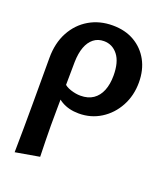

<svg xmlns="http://www.w3.org/2000/svg" viewBox="-134 -527 789 909"><g transform="rotate(20 261.0 -72.5)"><path d="M46 289Q47 227 47.5 165.5Q48 104 48 44Q48 -16 48 -74Q48 -132 48 -187Q48 -262 78 -317.5Q108 -373 160 -403.5Q212 -434 278 -434Q341 -434 387.5 -407Q434 -380 460 -332.5Q486 -285 486 -222Q486 -156 457 -102.5Q428 -49 378.5 -18Q329 13 268 13Q217 13 180 -9Q143 -31 129 -67L157 -102Q171 -86 197 -77.5Q223 -69 247 -69Q285 -69 310.5 -86.5Q336 -104 349 -136Q362 -168 362 -212Q362 -280 334.5 -315Q307 -350 264 -350Q234 -350 212.5 -333Q191 -316 179.5 -285Q168 -254 167 -210Q166 -134 165.5 -76.5Q165 -19 164.5 26.5Q164 72 164 111Q164 150 165 187.5Q166 225 167 268Z"/></g></svg>

Font: Ysabeau Office
Style: Bold
Weight: 700
Designer: Christian Thalmann (Catharsis Fonts)
Version: Version 2.001;gftools[0.9.30]; featfreeze: tnum,lnum,ss02